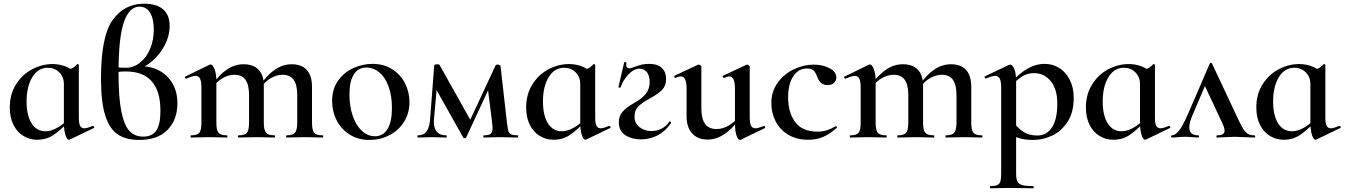

<svg xmlns="http://www.w3.org/2000/svg" viewBox="-20 -745 7283 1040"><path d="M33 -163Q33 -234 66.5 -287.5Q100 -341 153.5 -369.5Q207 -398 265 -398Q301 -398 333 -386Q365 -374 388 -351L326 -290Q326 -328 301 -353Q276 -378 239 -378Q186 -378 155 -327Q124 -276 124 -195Q124 -120 151 -77Q178 -34 226 -34Q279 -34 343 -92L351 -85Q307 -39 269 -13.5Q231 12 181 12Q141 12 107 -8.5Q73 -29 53 -68.5Q33 -108 33 -163ZM326 -81V-360Q355 -368 369 -374.5Q383 -381 397 -397Q398 -398 400 -398Q402 -398 404.5 -396.5Q407 -395 407 -393V-108Q407 -77 414 -63.5Q421 -50 437 -50Q451 -50 482 -63H483Q487 -63 489.5 -58.5Q492 -54 489 -52L358 11Q356 12 353 12Q343 12 334.5 -14Q326 -40 326 -81Z M941 -186Q941 -97 888 -42Q835 13 734 13Q665 13 620 -15.5Q575 -44 551 -116.5Q527 -189 527 -319Q527 -549 590.5 -637Q654 -725 760 -725Q829 -725 864 -694Q899 -663 899 -604Q899 -552 873 -501.5Q847 -451 804.5 -414Q762 -377 714 -365L748 -386Q799 -386 843.5 -362Q888 -338 914.5 -292.5Q941 -247 941 -186ZM849 -145Q849 -252 801.5 -305Q754 -358 663 -358Q627 -358 606 -352V-381Q627 -378 662 -378Q704 -378 739 -406Q774 -434 793.5 -481.5Q813 -529 813 -584Q813 -643 793 -676Q773 -709 736 -709Q680 -709 651 -625Q622 -541 622 -352Q622 -214 638 -138Q654 -62 683 -33.5Q712 -5 756 -5Q804 -5 826.5 -38Q849 -71 849 -145Z M1533 -12Q1566 -12 1578 -26.5Q1590 -41 1590 -81V-230Q1590 -286 1570.5 -313Q1551 -340 1511 -340Q1479 -340 1447.5 -322Q1416 -304 1395 -273L1390 -285Q1467 -397 1560 -397Q1613 -397 1641.5 -366.5Q1670 -336 1670 -274V-81Q1670 -40 1681.5 -26Q1693 -12 1727 -12Q1731 -12 1731 -6Q1731 0 1727 0Q1702 0 1687 -1L1630 -2L1573 -1Q1558 0 1533 0Q1530 0 1530 -6Q1530 -12 1533 -12ZM1272 -12Q1306 -12 1317.5 -26Q1329 -40 1329 -81V-230Q1329 -286 1309.5 -313Q1290 -340 1250 -340Q1218 -340 1186.5 -322Q1155 -304 1134 -273L1129 -285Q1206 -397 1299 -397Q1352 -397 1380.5 -367.5Q1409 -338 1409 -282V-81Q1409 -40 1421 -26Q1433 -12 1467 -12Q1470 -12 1470 -6Q1470 0 1467 0Q1441 0 1426 -1L1369 -2L1312 -1Q1297 0 1272 0Q1269 0 1269 -6Q1269 -12 1272 -12ZM1015 -12Q1049 -12 1060 -26Q1071 -40 1071 -81V-272Q1071 -304 1063.5 -319Q1056 -334 1039 -334Q1024 -334 989 -319H988Q984 -319 982 -324Q980 -329 983 -330L1114 -394Q1120 -396 1121 -396Q1132 -396 1142 -371Q1152 -346 1152 -306V-81Q1152 -40 1163.5 -26Q1175 -12 1209 -12Q1212 -12 1212 -6Q1212 0 1209 0Q1184 0 1169 -1L1112 -2L1054 -1Q1040 0 1015 0Q1012 0 1012 -6Q1012 -12 1015 -12Z M1779 -198Q1779 -263 1811.5 -308.5Q1844 -354 1894.5 -376.5Q1945 -399 1998 -399Q2059 -399 2104.5 -370Q2150 -341 2174 -293.5Q2198 -246 2198 -192Q2198 -132 2168.5 -85Q2139 -38 2089 -12.5Q2039 13 1981 13Q1921 13 1875 -15.5Q1829 -44 1804 -92.5Q1779 -141 1779 -198ZM2103 -160Q2103 -227 2084.5 -277Q2066 -327 2034.5 -353Q2003 -379 1965 -379Q1920 -379 1896.5 -342Q1873 -305 1873 -233Q1873 -168 1891 -116.5Q1909 -65 1940.5 -36Q1972 -7 2011 -7Q2055 -7 2079 -46Q2103 -85 2103 -160Z M2785 0Q2756 0 2740 -1L2688 -2L2636 -1Q2624 0 2601 0Q2598 0 2598 -6Q2598 -12 2601 -12Q2627 -12 2637.5 -20Q2648 -28 2648 -53Q2648 -58 2646 -78L2621 -278L2660 -334L2505 0Q2504 4 2497 4Q2492 4 2489 0L2336 -273L2351 -327L2331 -104L2330 -88Q2330 -49 2346.5 -30.5Q2363 -12 2397 -12Q2400 -12 2400 -6Q2400 0 2397 0Q2375 0 2363 -1L2320 -2L2278 -1Q2266 0 2244 0Q2241 0 2241 -6Q2241 -12 2244 -12Q2276 -12 2291.5 -34Q2307 -56 2310 -104L2332 -390Q2332 -393 2337 -395Q2342 -397 2348 -397Q2358 -397 2361 -393L2533 -86L2514 -68L2665 -392Q2667 -395 2674 -395Q2679 -395 2684.5 -393Q2690 -391 2691 -389L2726 -81Q2730 -48 2734 -35Q2738 -22 2749 -17Q2760 -12 2785 -12Q2787 -12 2787 -6Q2787 0 2785 0Z M2830 -163Q2830 -234 2863.5 -287.5Q2897 -341 2950.5 -369.5Q3004 -398 3062 -398Q3098 -398 3130 -386Q3162 -374 3185 -351L3123 -290Q3123 -328 3098 -353Q3073 -378 3036 -378Q2983 -378 2952 -327Q2921 -276 2921 -195Q2921 -120 2948 -77Q2975 -34 3023 -34Q3076 -34 3140 -92L3148 -85Q3104 -39 3066 -13.5Q3028 12 2978 12Q2938 12 2904 -8.5Q2870 -29 2850 -68.5Q2830 -108 2830 -163ZM3123 -81V-360Q3152 -368 3166 -374.5Q3180 -381 3194 -397Q3195 -398 3197 -398Q3199 -398 3201.5 -396.5Q3204 -395 3204 -393V-108Q3204 -77 3211 -63.5Q3218 -50 3234 -50Q3248 -50 3279 -63H3280Q3284 -63 3286.5 -58.5Q3289 -54 3286 -52L3155 11Q3153 12 3150 12Q3140 12 3131.5 -14Q3123 -40 3123 -81Z M3341 -271Q3340 -270 3337 -270Q3329 -270 3330 -274L3361 -407Q3363 -409 3365 -409Q3368 -409 3371 -407.5Q3374 -406 3373 -405Q3372 -401 3372 -394Q3372 -384 3377 -379.5Q3382 -375 3388 -375Q3395 -375 3404.5 -378.5Q3414 -382 3418 -383Q3439 -391 3456 -395Q3473 -399 3495 -399Q3541 -399 3564.5 -377.5Q3588 -356 3588 -317Q3588 -281 3567 -259Q3546 -237 3499 -211Q3457 -188 3437 -168Q3417 -148 3417 -113Q3417 -78 3444 -56.5Q3471 -35 3508 -35Q3536 -35 3562 -47.5Q3588 -60 3605 -85Q3606 -87 3609 -87Q3612 -87 3614 -84Q3616 -81 3614 -78Q3586 -35 3543 -12.5Q3500 10 3452 10Q3403 10 3367.5 -12.5Q3332 -35 3332 -83Q3332 -116 3351.5 -139Q3371 -162 3416 -188Q3459 -212 3479 -238Q3499 -264 3499 -301Q3499 -335 3484 -354Q3469 -373 3445 -373Q3414 -373 3384.5 -342.5Q3355 -312 3341 -271Z M3699 -114V-263Q3699 -298 3691.5 -314.5Q3684 -331 3668 -331Q3655 -331 3640 -323H3639Q3635 -323 3633 -328Q3631 -333 3634 -335L3760 -394L3765 -395Q3769 -395 3774 -391Q3779 -387 3779 -384V-157Q3779 -101 3799.5 -73.5Q3820 -46 3862 -46Q3894 -46 3926.5 -64.5Q3959 -83 3980 -113L3986 -101Q3904 11 3813 11Q3759 11 3729 -22.5Q3699 -56 3699 -114ZM4072 -50Q4084 -50 4117 -62L4119 -63Q4122 -63 4124 -58Q4126 -53 4123 -51L3992 12L3988 13Q3977 13 3969 -12Q3961 -37 3961 -79V-263Q3961 -298 3953.5 -314.5Q3946 -331 3930 -331Q3918 -331 3902 -323H3901Q3897 -323 3895 -328.5Q3893 -334 3897 -335L4023 -394L4027 -395Q4031 -395 4036 -391Q4041 -387 4041 -384V-113Q4041 -79 4048 -64.5Q4055 -50 4072 -50Z M4158 -186Q4158 -249 4192 -296.5Q4226 -344 4279.5 -369.5Q4333 -395 4388 -395Q4435 -395 4472.5 -376Q4510 -357 4510 -325Q4510 -308 4497.5 -296Q4485 -284 4462 -284Q4423 -284 4407 -328Q4398 -353 4386.5 -363.5Q4375 -374 4351 -374Q4304 -374 4276.5 -331.5Q4249 -289 4249 -218Q4249 -135 4287.5 -83.5Q4326 -32 4408 -32Q4435 -32 4457.5 -39Q4480 -46 4506 -61H4507Q4510 -61 4512.5 -58Q4515 -55 4513 -53Q4476 -20 4440 -4Q4404 12 4358 12Q4293 12 4247.5 -16.5Q4202 -45 4180 -90.5Q4158 -136 4158 -186Z M5104 -12Q5137 -12 5149 -26.5Q5161 -41 5161 -81V-230Q5161 -286 5141.5 -313Q5122 -340 5082 -340Q5050 -340 5018.5 -322Q4987 -304 4966 -273L4961 -285Q5038 -397 5131 -397Q5184 -397 5212.5 -366.5Q5241 -336 5241 -274V-81Q5241 -40 5252.5 -26Q5264 -12 5298 -12Q5302 -12 5302 -6Q5302 0 5298 0Q5273 0 5258 -1L5201 -2L5144 -1Q5129 0 5104 0Q5101 0 5101 -6Q5101 -12 5104 -12ZM4843 -12Q4877 -12 4888.5 -26Q4900 -40 4900 -81V-230Q4900 -286 4880.5 -313Q4861 -340 4821 -340Q4789 -340 4757.5 -322Q4726 -304 4705 -273L4700 -285Q4777 -397 4870 -397Q4923 -397 4951.5 -367.5Q4980 -338 4980 -282V-81Q4980 -40 4992 -26Q5004 -12 5038 -12Q5041 -12 5041 -6Q5041 0 5038 0Q5012 0 4997 -1L4940 -2L4883 -1Q4868 0 4843 0Q4840 0 4840 -6Q4840 -12 4843 -12ZM4586 -12Q4620 -12 4631 -26Q4642 -40 4642 -81V-272Q4642 -304 4634.5 -319Q4627 -334 4610 -334Q4595 -334 4560 -319H4559Q4555 -319 4553 -324Q4551 -329 4554 -330L4685 -394Q4691 -396 4692 -396Q4703 -396 4713 -371Q4723 -346 4723 -306V-81Q4723 -40 4734.5 -26Q4746 -12 4780 -12Q4783 -12 4783 -6Q4783 0 4780 0Q4755 0 4740 -1L4683 -2L4625 -1Q4611 0 4586 0Q4583 0 4583 -6Q4583 -12 4586 -12Z M5345 263Q5370 263 5382 257.5Q5394 252 5398.5 238Q5403 224 5403 194V-271Q5403 -304 5395.5 -319Q5388 -334 5370 -334Q5353 -334 5322 -320H5320Q5316 -320 5314 -324.5Q5312 -329 5314 -331L5446 -394Q5448 -395 5451 -395Q5465 -395 5474.5 -370.5Q5484 -346 5484 -304V194Q5484 224 5491 238Q5498 252 5517 257.5Q5536 263 5577 263Q5579 263 5579 269Q5579 275 5577 275Q5540 275 5520 274L5443 273L5386 274Q5371 275 5345 275Q5342 275 5342 269Q5342 263 5345 263ZM5445 -18 5472 -79Q5500 -45 5528 -28Q5556 -11 5599 -11Q5649 -11 5678 -54.5Q5707 -98 5707 -184Q5707 -263 5671 -306Q5635 -349 5581 -349Q5545 -349 5516.5 -331Q5488 -313 5455 -277L5446 -287Q5497 -345 5543.5 -372Q5590 -399 5639 -399Q5681 -399 5717 -377Q5753 -355 5774.5 -313Q5796 -271 5796 -215Q5796 -136 5762.5 -85Q5729 -34 5679 -10.5Q5629 13 5577 13Q5539 13 5511 6Q5483 -1 5445 -18Z M5862 -163Q5862 -234 5895.5 -287.5Q5929 -341 5982.5 -369.5Q6036 -398 6094 -398Q6130 -398 6162 -386Q6194 -374 6217 -351L6155 -290Q6155 -328 6130 -353Q6105 -378 6068 -378Q6015 -378 5984 -327Q5953 -276 5953 -195Q5953 -120 5980 -77Q6007 -34 6055 -34Q6108 -34 6172 -92L6180 -85Q6136 -39 6098 -13.5Q6060 12 6010 12Q5970 12 5936 -8.5Q5902 -29 5882 -68.5Q5862 -108 5862 -163ZM6155 -81V-360Q6184 -368 6198 -374.5Q6212 -381 6226 -397Q6227 -398 6229 -398Q6231 -398 6233.5 -396.5Q6236 -395 6236 -393V-108Q6236 -77 6243 -63.5Q6250 -50 6266 -50Q6280 -50 6311 -63H6312Q6316 -63 6318.5 -58.5Q6321 -54 6318 -52L6187 11Q6185 12 6182 12Q6172 12 6163.5 -14Q6155 -40 6155 -81Z M6328 -12Q6346 -12 6366.5 -37.5Q6387 -63 6417 -132L6533 -401Q6535 -405 6539 -405Q6543 -405 6545 -401L6669 -137Q6695 -80 6709 -55.5Q6723 -31 6737 -21.5Q6751 -12 6774 -12Q6779 -12 6779 -6Q6779 0 6774 0Q6757 0 6721 -2Q6683 -4 6666 -4Q6651 -4 6619 -2Q6587 0 6573 0Q6569 0 6569 -6Q6569 -12 6573 -12Q6613 -12 6613 -37Q6613 -54 6598 -84L6501 -291L6538 -352L6440 -123Q6422 -81 6422 -55Q6422 -12 6470 -12Q6475 -12 6475 -6Q6475 0 6470 0Q6459 0 6439 -2Q6419 -4 6401 -4Q6380 -4 6360 -2Q6342 0 6328 0Q6323 0 6323 -6Q6323 -12 6328 -12Z M6785 -163Q6785 -234 6818.5 -287.5Q6852 -341 6905.5 -369.5Q6959 -398 7017 -398Q7053 -398 7085 -386Q7117 -374 7140 -351L7078 -290Q7078 -328 7053 -353Q7028 -378 6991 -378Q6938 -378 6907 -327Q6876 -276 6876 -195Q6876 -120 6903 -77Q6930 -34 6978 -34Q7031 -34 7095 -92L7103 -85Q7059 -39 7021 -13.5Q6983 12 6933 12Q6893 12 6859 -8.5Q6825 -29 6805 -68.5Q6785 -108 6785 -163ZM7078 -81V-360Q7107 -368 7121 -374.5Q7135 -381 7149 -397Q7150 -398 7152 -398Q7154 -398 7156.5 -396.5Q7159 -395 7159 -393V-108Q7159 -77 7166 -63.5Q7173 -50 7189 -50Q7203 -50 7234 -63H7235Q7239 -63 7241.5 -58.5Q7244 -54 7241 -52L7110 11Q7108 12 7105 12Q7095 12 7086.5 -14Q7078 -40 7078 -81Z"/></svg>

Font: Cormorant Infant SemiBold
Style: Regular
Weight: 600
Designer: Christian Thalmann (Catharsis Fonts)
Foundry: Catharsis Fonts
Version: Version 4.000